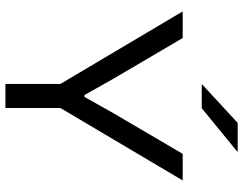

<svg xmlns="http://www.w3.org/2000/svg" viewBox="-112 -764 877 692"><g transform="rotate(90 326.0 -418.5)"><path d="M288.4 -189.2 21.6 -639H117.5L265.6 -386.9L323.1 -284.8H329.8L386.9 -386.5L535 -639H630.9L364.4 -189.2ZM283.1 0V-267.1H369.7V0ZM423.6 -837.2H526.7V-835.4L370.5 -707.6H284.6V-709Z"/></g></svg>

Font: Anek Gurmukhi Medium SemiExpanded
Style: Regular
Weight: 500
Width: 6
Version: Version 1.003